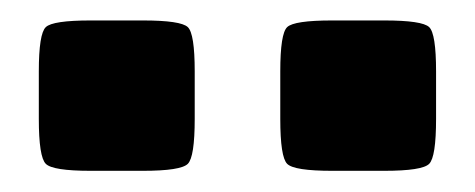

<svg xmlns="http://www.w3.org/2000/svg" viewBox="-20 -728 455 184"><path d="M17.2 -614.1V-659.6Q17.2 -695.7 23.9 -702Q30.5 -708.4 67 -708.4H116.8Q153.3 -708.4 160 -702Q166.6 -695.7 166.6 -659.6V-614.1Q166.6 -577.6 160 -571Q153.3 -564.3 116.8 -564.3H67Q30.5 -564.3 23.9 -571Q17.2 -577.6 17.2 -614.1ZM248.6 -614.1V-659.6Q248.6 -695.7 255.2 -702Q261.8 -708.4 298.4 -708.4H348.1Q384.7 -708.4 391.3 -702Q397.9 -695.7 397.9 -659.6V-614.1Q397.9 -577.6 391.3 -571Q384.7 -564.3 348.1 -564.3H298.4Q261.8 -564.3 255.2 -571Q248.6 -577.6 248.6 -614.1Z"/></svg>

Font: Science Gothic
Style: Regular
Weight: 400
Designer: Thomas Phinney, Vassil Kateliev, Brandon Buerkle
Foundry: Font Detective LLC
Version: Version 1.018